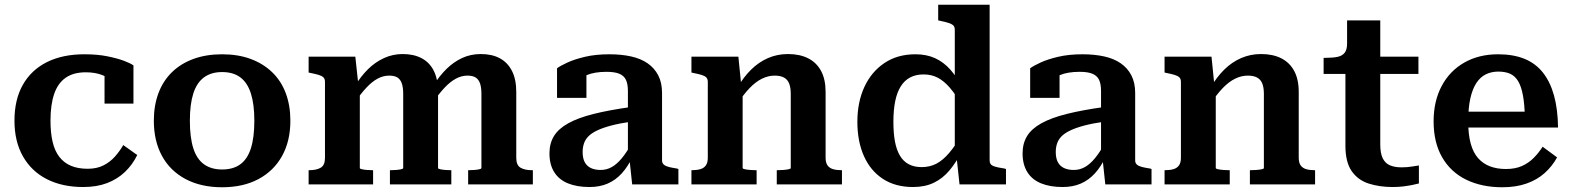

<svg xmlns="http://www.w3.org/2000/svg" viewBox="-20 -778 6630 810"><path d="M350 -66Q388 -66 416 -80Q444 -94 464.5 -117Q485 -140 500 -166L559 -124Q539 -83 507 -52.5Q475 -22 431.5 -5.5Q388 11 331 11Q243 11 178 -22Q113 -55 77 -118Q41 -181 41 -269Q41 -358 76.5 -420.5Q112 -483 178 -516Q244 -549 336 -549Q391 -549 433 -540.5Q475 -532 503 -521.5Q531 -511 543 -502V-341H421V-482Q434 -482 442 -476Q450 -470 454.5 -462Q459 -454 460 -445.5Q461 -437 459 -431Q441 -450 411 -461.5Q381 -473 342 -473Q290 -473 257 -450Q224 -427 208.5 -381.5Q193 -336 193 -269Q193 -218 202 -179.5Q211 -141 230.5 -116Q250 -91 279.5 -78.5Q309 -66 350 -66Z M1205 -269Q1205 -183 1170 -120Q1135 -57 1070.5 -22.5Q1006 12 917 12Q828 12 763 -22.5Q698 -57 663.5 -120Q629 -183 629 -269Q629 -333 648.5 -385Q668 -437 705.5 -473.5Q743 -510 796.5 -529.5Q850 -549 917 -549Q984 -549 1037 -529.5Q1090 -510 1128 -473.5Q1166 -437 1185.5 -385Q1205 -333 1205 -269ZM781 -269Q781 -198 795.5 -152.5Q810 -107 840.5 -85Q871 -63 917 -63Q964 -63 994 -85Q1024 -107 1038.5 -152.5Q1053 -198 1053 -269Q1053 -338 1038.5 -383.5Q1024 -429 994 -451.5Q964 -474 917 -474Q871 -474 840.5 -451.5Q810 -429 795.5 -383.5Q781 -338 781 -269Z M1282 0V-60H1285Q1315 -60 1333 -70.5Q1351 -81 1351 -112V-433Q1351 -445 1344.5 -451.5Q1338 -458 1324.5 -462Q1311 -466 1291 -470L1282 -472V-539H1479L1492 -419L1498 -416V-69Q1498 -66 1507 -64Q1516 -62 1528 -61Q1540 -60 1550 -60H1554V0ZM1884 0H1625V-60H1628Q1639 -60 1651.5 -61Q1664 -62 1672.5 -64Q1681 -66 1681 -69V-382Q1681 -408 1675.5 -425Q1670 -442 1657.5 -450.5Q1645 -459 1622 -459Q1597 -459 1573.5 -446.5Q1550 -434 1526 -408.5Q1502 -383 1475 -343L1477 -415Q1503 -457 1533 -486.5Q1563 -516 1600 -533Q1637 -550 1679 -550Q1726 -550 1759.5 -532Q1793 -514 1810.5 -478.5Q1828 -443 1828 -390V-69Q1828 -66 1837 -64Q1846 -62 1858.5 -61Q1871 -60 1882 -60H1884ZM2228 0H1955V-60H1958Q1969 -60 1981.5 -61Q1994 -62 2002.5 -64Q2011 -66 2011 -69V-382Q2011 -408 2005.5 -425Q2000 -442 1987.5 -450.5Q1975 -459 1952 -459Q1927 -459 1903 -446Q1879 -433 1855.5 -408Q1832 -383 1805 -344L1807 -415Q1833 -457 1863.5 -487Q1894 -517 1930 -533.5Q1966 -550 2008 -550Q2056 -550 2089 -532Q2122 -514 2140 -478.5Q2158 -443 2158 -390V-112Q2158 -81 2176 -70.5Q2194 -60 2224 -60H2228Z M2645 -327V-265Q2595 -258 2559 -248.5Q2523 -239 2499 -227.5Q2475 -216 2462 -202.5Q2449 -189 2443.5 -172.5Q2438 -156 2438 -137Q2438 -110 2447 -93.5Q2456 -77 2473 -69Q2490 -61 2514 -61Q2539 -61 2560.5 -73Q2582 -85 2602.5 -109.5Q2623 -134 2644 -172L2649 -117Q2629 -75 2603 -46.5Q2577 -18 2543.5 -3.5Q2510 11 2467 11Q2414 11 2376 -4.5Q2338 -20 2318 -52Q2298 -84 2298 -131Q2298 -173 2317 -204Q2336 -235 2377.5 -258Q2419 -281 2485 -297.5Q2551 -314 2645 -327ZM2647 0 2635 -112 2629 -113V-394Q2629 -423 2621 -440.5Q2613 -458 2593.5 -466.5Q2574 -475 2539 -475Q2488 -475 2455 -461Q2422 -447 2408 -431Q2403 -437 2404 -445.5Q2405 -454 2411 -461.5Q2417 -469 2428 -474.5Q2439 -480 2454 -481V-365H2330V-490Q2345 -501 2374.5 -514.5Q2404 -528 2448.5 -538.5Q2493 -549 2551 -549Q2601 -549 2642 -540Q2683 -531 2712 -511Q2741 -491 2757 -460Q2773 -429 2773 -386V-101Q2773 -90 2780.5 -83.5Q2788 -77 2802 -73.5Q2816 -70 2836 -67L2842 -65V0Z M2897 0V-60H2900Q2920 -60 2935 -64.5Q2950 -69 2958 -80.5Q2966 -92 2966 -112V-433Q2966 -445 2959.5 -451.5Q2953 -458 2939.5 -462Q2926 -466 2906 -470L2897 -472V-539H3095L3107 -420L3113 -416V-69Q3113 -66 3122.5 -64Q3132 -62 3145 -61Q3158 -60 3168 -60H3172V0ZM3532 0H3257V-60H3260Q3271 -60 3284.5 -61Q3298 -62 3307 -64Q3316 -66 3316 -69V-382Q3316 -408 3309.5 -425Q3303 -442 3288 -450.5Q3273 -459 3248 -459Q3221 -459 3194.5 -446Q3168 -433 3142.5 -406.5Q3117 -380 3091 -340L3092 -410Q3117 -453 3149 -484.5Q3181 -516 3220 -533Q3259 -550 3304 -550Q3354 -550 3389.5 -532Q3425 -514 3444 -478.5Q3463 -443 3463 -390V-112Q3463 -92 3471 -80.5Q3479 -69 3494 -64.5Q3509 -60 3529 -60H3532Z M4155 -101Q4155 -83 4172 -77Q4189 -71 4218 -67L4224 -65V0H4028L4015 -121L4008 -115V-652Q4008 -665 4001.5 -671Q3995 -677 3981 -681.5Q3967 -686 3947 -690L3938 -692V-758H4155ZM3842 -549Q3889 -549 3925 -532.5Q3961 -516 3989.5 -484Q4018 -452 4039 -406L4037 -336Q4012 -379 3987.5 -407.5Q3963 -436 3936.5 -450Q3910 -464 3876 -464Q3844 -464 3820 -451.5Q3796 -439 3780 -413.5Q3764 -388 3756.5 -350.5Q3749 -313 3749 -264Q3749 -217 3755.5 -181.5Q3762 -146 3776.5 -121.5Q3791 -97 3814 -85Q3837 -73 3868 -73Q3903 -73 3930.5 -87.5Q3958 -102 3984 -132.5Q4010 -163 4038 -210L4039 -141Q4014 -93 3985.5 -59Q3957 -25 3919.5 -7Q3882 11 3832 11Q3757 11 3704.5 -23.5Q3652 -58 3624.5 -120Q3597 -182 3597 -264Q3597 -347 3626.5 -411Q3656 -475 3711 -512Q3766 -549 3842 -549Z M4641 -327V-265Q4591 -258 4555 -248.5Q4519 -239 4495 -227.5Q4471 -216 4458 -202.5Q4445 -189 4439.5 -172.5Q4434 -156 4434 -137Q4434 -110 4443 -93.5Q4452 -77 4469 -69Q4486 -61 4510 -61Q4535 -61 4556.5 -73Q4578 -85 4598.5 -109.5Q4619 -134 4640 -172L4645 -117Q4625 -75 4599 -46.5Q4573 -18 4539.5 -3.5Q4506 11 4463 11Q4410 11 4372 -4.5Q4334 -20 4314 -52Q4294 -84 4294 -131Q4294 -173 4313 -204Q4332 -235 4373.5 -258Q4415 -281 4481 -297.5Q4547 -314 4641 -327ZM4643 0 4631 -112 4625 -113V-394Q4625 -423 4617 -440.5Q4609 -458 4589.5 -466.5Q4570 -475 4535 -475Q4484 -475 4451 -461Q4418 -447 4404 -431Q4399 -437 4400 -445.5Q4401 -454 4407 -461.5Q4413 -469 4424 -474.5Q4435 -480 4450 -481V-365H4326V-490Q4341 -501 4370.5 -514.5Q4400 -528 4444.5 -538.5Q4489 -549 4547 -549Q4597 -549 4638 -540Q4679 -531 4708 -511Q4737 -491 4753 -460Q4769 -429 4769 -386V-101Q4769 -90 4776.5 -83.5Q4784 -77 4798 -73.5Q4812 -70 4832 -67L4838 -65V0Z M4893 0V-60H4896Q4916 -60 4931 -64.5Q4946 -69 4954 -80.5Q4962 -92 4962 -112V-433Q4962 -445 4955.5 -451.5Q4949 -458 4935.5 -462Q4922 -466 4902 -470L4893 -472V-539H5091L5103 -420L5109 -416V-69Q5109 -66 5118.5 -64Q5128 -62 5141 -61Q5154 -60 5164 -60H5168V0ZM5528 0H5253V-60H5256Q5267 -60 5280.5 -61Q5294 -62 5303 -64Q5312 -66 5312 -69V-382Q5312 -408 5305.5 -425Q5299 -442 5284 -450.5Q5269 -459 5244 -459Q5217 -459 5190.5 -446Q5164 -433 5138.5 -406.5Q5113 -380 5087 -340L5088 -410Q5113 -453 5145 -484.5Q5177 -516 5216 -533Q5255 -550 5300 -550Q5350 -550 5385.5 -532Q5421 -514 5440 -478.5Q5459 -443 5459 -390V-112Q5459 -92 5467 -80.5Q5475 -69 5490 -64.5Q5505 -60 5525 -60H5528Z M5564 -466V-534H5573Q5602 -534 5622 -538Q5642 -542 5652.5 -555Q5663 -568 5663 -594L5754 -539H5964V-466ZM5803 -169Q5803 -131 5813.5 -110Q5824 -89 5844 -80.5Q5864 -72 5893 -72Q5917 -72 5937.5 -75.5Q5958 -79 5966 -80V-4Q5955 -1 5937.5 2.5Q5920 6 5899.5 8.5Q5879 11 5855 11Q5800 11 5754.5 -3.5Q5709 -18 5682.5 -56Q5656 -94 5656 -163V-522L5663 -530V-692H5803Z M6174 -265Q6174 -211 6184.5 -172.5Q6195 -134 6216 -110.5Q6237 -87 6266.5 -76Q6296 -65 6333 -65Q6373 -65 6401.5 -78Q6430 -91 6451 -112.5Q6472 -134 6488 -159L6549 -114Q6528 -76 6496 -47.5Q6464 -19 6419.5 -3.5Q6375 12 6318 12Q6231 12 6165.5 -20Q6100 -52 6064 -114.5Q6028 -177 6028 -266Q6028 -351 6062 -415Q6096 -479 6157.5 -514Q6219 -549 6300 -549Q6364 -549 6411 -530Q6458 -511 6489 -472Q6520 -433 6536 -375Q6552 -317 6553 -240H6139V-307H6437L6413 -281Q6412 -337 6405 -375Q6398 -413 6385 -435Q6372 -457 6351.5 -466.5Q6331 -476 6301 -476Q6272 -476 6248.5 -464.5Q6225 -453 6208.5 -428Q6192 -403 6183 -363Q6174 -323 6174 -265Z"/></svg>

Font: Roboto Serif 20pt SemiBold
Style: Regular
Weight: 600
Version: Version 1.008